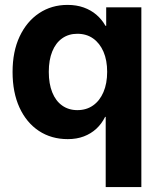

<svg xmlns="http://www.w3.org/2000/svg" viewBox="-20 -552 645 776"><path d="M551.3 204.1H407.2V-79.6H404.8Q391.1 -51.8 369.4 -31.7Q347.7 -11.7 318.8 -0.7Q290 10.3 253.9 10.3Q187.5 10.3 137.2 -22.9Q86.9 -56.2 58.8 -117.2Q30.8 -178.2 30.8 -261.2Q30.8 -343.8 59.3 -404.5Q87.9 -465.3 138.2 -498.8Q188.5 -532.2 252.9 -532.2Q289.1 -532.2 318.4 -521.7Q347.7 -511.2 369.6 -492.4Q391.6 -473.6 406.2 -447.8H409.2V-522.5H551.3ZM292.5 -106.9Q329.6 -106.9 356.4 -126Q383.3 -145 398.2 -179.9Q413.1 -214.8 413.1 -261.7Q413.1 -308.6 398.2 -343Q383.3 -377.4 356.4 -396.5Q329.6 -415.5 292.5 -415.5Q257.3 -415.5 231.2 -397Q205.1 -378.4 191.2 -344Q177.2 -309.6 177.2 -261.7Q177.2 -213.4 191.2 -178.7Q205.1 -144 231.2 -125.5Q257.3 -106.9 292.5 -106.9Z"/></svg>

Font: Inter 28pt
Style: Bold
Weight: 700
Designer: Rasmus Andersson
Foundry: rsms
Version: Version 4.001;git-66647c0bb